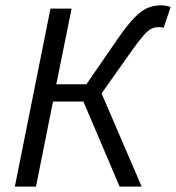

<svg xmlns="http://www.w3.org/2000/svg" viewBox="-20 -688 649 708"><path d="M34.8 0 166.1 -656.3H244L187.6 -377.2H298.6L414.9 -546Q449.5 -595.8 475 -622.1Q500.5 -648.3 523.4 -658.3Q546.3 -668.3 573.5 -668.3Q593.2 -668.3 609.2 -662.1L583.2 -585.2Q578.4 -587.2 574.1 -587.6Q569.9 -588 563.8 -588Q550.2 -588 538.2 -582Q526.2 -576.1 510.2 -558.3Q494.2 -540.5 468.9 -505.1L354.5 -343.6L502.3 0H421L287.5 -313.7H175.5L112.7 0Z"/></svg>

Font: Source Sans 3
Style: Italic
Weight: 200
Italic angle: -11°
Designer: Paul D. Hunt
Foundry: Adobe
Version: Version 3.046;hotconv 1.0.118;makeotfexe 2.5.65603